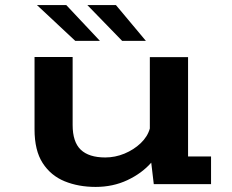

<svg xmlns="http://www.w3.org/2000/svg" viewBox="-20 -725 915 756"><path d="M356.5 11Q289 11 234.5 -11.2Q180 -33.5 148 -83Q116 -132.5 116 -215.5V-500.5H266V-233Q266 -166 298 -135.5Q330 -105 394.5 -105Q433.5 -105 470.2 -120.2Q507 -135.5 534 -161.2Q561 -187 570 -219V-500H720.5V-109H811V0H585.5L575.5 -84.5Q538.5 -42.5 481.8 -15.8Q425 11 356.5 11ZM461 -564 324 -705H436.5L554.5 -564ZM276.5 -564 125.5 -705H241L373.5 -564Z"/></svg>

Font: Trispace SemiExpanded SemiBold
Style: Regular
Weight: 600
Width: 6
Designer: Tyler Finck
Foundry: Etcetera Type Company
Version: Version 1.210; ttfautohint (v1.8.3)